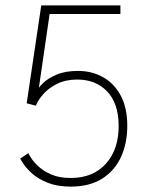

<svg xmlns="http://www.w3.org/2000/svg" viewBox="-20 -680 558 712"><path d="M85 -112Q87 -107 96.5 -92.5Q106 -78 124.5 -61.2Q143 -44.5 172 -32.2Q201 -20 242.5 -20Q325.5 -20 373.2 -73.5Q421 -127 420 -216Q419 -298 376.8 -341.5Q334.5 -385 266.5 -385Q224 -385 192.5 -369.5Q161 -354 141 -331.5Q121 -309 113 -288L79 -297L133 -660H426.5V-628H164L124 -353.5Q126 -359 142.2 -374.2Q158.5 -389.5 190 -403.2Q221.5 -417 269.5 -417Q320.5 -417 361.5 -394.2Q402.5 -371.5 427 -326.8Q451.5 -282 452 -216Q452.5 -150.5 429.2 -99Q406 -47.5 359.2 -17.8Q312.5 12 242.5 12Q193 12 158.2 -1.8Q123.5 -15.5 101.5 -34.5Q79.5 -53.5 68.5 -70Q57.5 -86.5 55 -92Z"/></svg>

Font: League Spartan Thin
Style: Regular
Weight: 100
Foundry: The League of Moveable Type
Version: Version 2.002